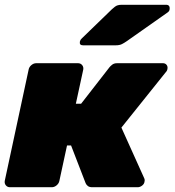

<svg xmlns="http://www.w3.org/2000/svg" viewBox="-25 -785 732 805"><path d="M17 0Q6 0 -0.5 -8Q-7 -16 -5 -27L95 -493Q97 -504 106.5 -512Q116 -520 127 -520H302Q313 -520 319.5 -512Q326 -504 324 -493L293 -350H315L434 -503Q437 -507 445 -513.5Q453 -520 466 -520H658Q668 -520 673.5 -513Q679 -506 677 -496Q676 -488 669 -481L484 -250L580 -37Q581 -35 581.5 -32Q582 -29 581 -24Q580 -14 571 -7Q562 0 552 0H362Q350 0 343.5 -5Q337 -10 334 -17L273 -175H256L224 -27Q222 -16 212.5 -8Q203 0 192 0ZM323 -595Q307 -595 310 -611Q312 -619 318 -624L444 -746Q458 -759 466 -762Q474 -765 485 -765H671Q689 -765 686 -745Q685 -738 678 -733L506 -612Q496 -605 486 -600Q476 -595 460 -595Z"/></svg>

Font: Rubik Black
Style: Italic
Weight: 900
Italic angle: -12°
Designer: Hubert and Fischer
Foundry: Hubert and Fischer
Version: Version 2.300;gftools[0.9.30]